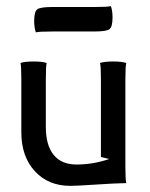

<svg xmlns="http://www.w3.org/2000/svg" viewBox="-20 -603 490 628"><path d="M288.1 -500H151.9Q106 -500 97.2 -497.1Q91.8 -513.2 91.8 -534.2Q91.8 -564.9 101.8 -572.5Q111.8 -580.1 151.9 -580.1H288.1Q334 -580.1 342.8 -583Q348.1 -566.9 348.1 -545.9Q348.1 -515.1 338.1 -507.6Q328.1 -500 288.1 -500ZM49.8 -169.9V-341.8Q49.8 -388.2 46.9 -397Q61.5 -401.9 89.8 -401.9Q118.2 -401.9 132.8 -397Q129.9 -388.2 129.9 -341.8V-188Q129.9 -127.9 155.5 -96.4Q181.2 -64.9 230 -64.9Q284.7 -64.9 337.4 -83L310.1 -89.4V-341.8Q310.1 -388.2 307.1 -397Q321.8 -401.9 350.1 -401.9Q378.4 -401.9 393.1 -397Q390.1 -388.2 390.1 -341.8V-58.1Q390.1 -15.6 393.1 -3.9H386.7Q355 -3.4 293.5 0.7Q231.9 4.9 210 4.9Q137.7 4.9 93.8 -43.2Q49.8 -91.3 49.8 -169.9Z"/></svg>

Font: Nikodecs
Style: Medium
Weight: 500
Version: Version 0.29